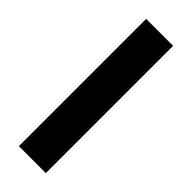

<svg xmlns="http://www.w3.org/2000/svg" viewBox="-224 -682 704 704"><g transform="rotate(45 128.0 -330.0)"><path d="M58 -660H198V0H58Z"/></g></svg>

Font: Sansita Medium
Style: Regular
Weight: 500
Designer: Pablo Cosgaya
Foundry: Omnibus-Type
Version: Version 1.006